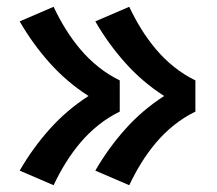

<svg xmlns="http://www.w3.org/2000/svg" viewBox="-20 -623 640 566"><path d="M361 -77 261 -120Q299 -186 349.5 -242.5Q400 -299 464 -340Q400 -381 349.5 -437.5Q299 -494 261 -560L361 -603Q377 -569 396.5 -537.5Q416 -506 440 -477.5Q464 -449 493.5 -425.5Q523 -402 556 -386V-294Q523 -278 493.5 -254.5Q464 -231 440 -202.5Q416 -174 396.5 -142.5Q377 -111 361 -77ZM138 -77 38 -120Q76 -186 126.5 -242.5Q177 -299 241 -340Q177 -381 126.5 -437.5Q76 -494 38 -560L138 -603Q154 -569 173.5 -537.5Q193 -506 217 -477.5Q241 -449 270.5 -425.5Q300 -402 333 -386V-294Q300 -278 270.5 -254.5Q241 -231 217 -202.5Q193 -174 173.5 -142.5Q154 -111 138 -77Z"/></svg>

Font: Iosevka SS04 Heavy Extended
Style: Regular
Weight: 900
Width: 7
Monospace: yes
Designer: Belleve Invis
Foundry: Belleve Invis
Version: Version 19.0.0; ttfautohint (v1.8.4)